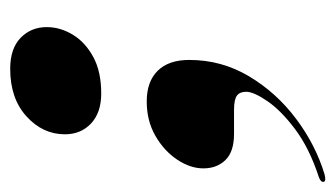

<svg xmlns="http://www.w3.org/2000/svg" viewBox="-184 -326 673 386"><g transform="rotate(-90 153.0 -133.5)"><path d="M76.5 0Q40.5 0 23.8 -17.2Q7 -34.5 7 -61.5Q7 -88 24.5 -114.2Q42 -140.5 72.2 -158Q102.5 -175.5 141.5 -175.5Q181.5 -175.5 203.2 -153.5Q225 -131.5 225 -90Q225 -25 192.2 30Q159.5 85 107 124.5Q54.5 164 -5 182Q-18.5 185.5 -20 180.5Q-21.5 174.5 -10.5 170.5Q47.5 151.5 85.5 123Q123.5 94.5 142.2 67Q161 39.5 161 24.5Q161 11.5 153.2 5.8Q145.5 0 124.5 0ZM157.5 -267Q119 -267 97.2 -287.5Q75.5 -308 75.5 -340Q75.5 -384.5 111.5 -417.2Q147.5 -450 207 -450Q248 -450 269.5 -429Q291 -408 291 -376.5Q291 -349.5 275.8 -324.2Q260.5 -299 231 -283Q201.5 -267 157.5 -267Z"/></g></svg>

Font: Fraunces 144pt Black
Style: Italic
Weight: 900
Italic angle: -16°
Version: Version 1.000;[0bf87f6ff]